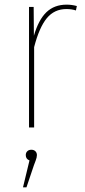

<svg xmlns="http://www.w3.org/2000/svg" viewBox="-20 -549 367 827"><path d="M311 -523 307 -504Q289 -510 266 -510Q214 -510 181.5 -470.5Q149 -431 127 -346V0H105V-519H125L126 -395Q146 -464 180 -496.5Q214 -529 267 -529Q289 -529 311 -523ZM139 119Q139 129 133.5 143Q128 157 126 163L94 258H79L107 142Q91 136 91 119Q91 109 97.5 102.5Q104 96 115 96Q126 96 132.5 102.5Q139 109 139 119Z"/></svg>

Font: Fira Sans Condensed Thin
Style: Regular
Weight: 250
Width: 3
Designer: Carrois Corporate & Edenspiekermann AG
Foundry: Carrois Corporate GbR & Edenspiekermann AG
Version: Version 4.203